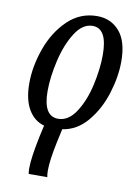

<svg xmlns="http://www.w3.org/2000/svg" viewBox="-88 -604 645 902"><g transform="rotate(10 234.5 -153.0)"><path d="M111 213Q111 163 133 58L145 4Q97 -9 69.5 -56Q42 -103 42 -180Q42 -261 72.5 -346.5Q103 -432 162 -489Q221 -546 302 -546Q368 -546 409 -498.5Q450 -451 450 -355Q450 -283 425 -202.5Q400 -122 350.5 -63Q301 -4 232 6L218 70Q199 160 199 208Q199 228 202 240H113Q111 224 111 213ZM359 -371Q359 -497 289 -497Q241 -497 205.5 -441Q170 -385 151.5 -305Q133 -225 133 -159Q133 -39 204 -39Q253 -39 288.5 -93.5Q324 -148 341.5 -226Q359 -304 359 -371Z"/></g></svg>

Font: Noto Serif Cond
Style: Italic
Weight: 400
Width: 3
Italic angle: -12°
Designer: Monotype Design Team
Foundry: Monotype Imaging Inc.
Version: Version 1.001